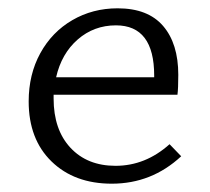

<svg xmlns="http://www.w3.org/2000/svg" viewBox="-20 -438 505 462"><path d="M416 -62Q345 4 249 4Q159 4 104 -49.5Q49 -103 49 -194Q49 -259 77 -310Q105 -361 154 -389.5Q203 -418 263 -418Q336 -418 372.5 -375.5Q409 -333 409 -258Q409 -225 407 -210H109V-201Q109 -126 149.5 -82.5Q190 -39 258 -39Q330 -39 388 -91ZM115 -252H351V-256Q351 -377 259 -377Q206 -377 167 -343Q128 -309 115 -252Z"/></svg>

Font: Isabella Sans
Style: Regular
Weight: 400
Designer: Original fonts by Christian Thalmann (Catharsis Fonts), Modifications by Cristiano Sobral
Version: Version 0.002;July 12, 2020;FontCreator 13.0.0.2655 64-bit; 